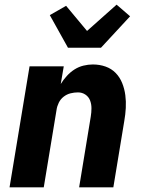

<svg xmlns="http://www.w3.org/2000/svg" viewBox="-20 -805 640 825"><path d="M21 0 107 -520H254L241 -444Q252 -462 267 -478.5Q282 -495 300 -506.5Q318 -518 338.5 -523Q359 -528 379 -528Q408 -528 433.5 -519Q459 -510 477 -491.5Q495 -473 505 -448Q515 -423 518.5 -396Q522 -369 520.5 -341Q519 -313 514 -285L467 0H320L370 -304Q373 -322 373 -340Q373 -358 367 -373.5Q361 -389 347 -398.5Q333 -408 315 -408Q299 -408 283 -404Q267 -400 253.5 -389.5Q240 -379 232.5 -363.5Q225 -348 223 -333L168 0ZM272 -600 194 -740 264 -780 354 -672 481 -785 539 -735 414 -600Z"/></svg>

Font: Iosevka Heavy Extended Oblique
Style: Regular
Weight: 900
Width: 7
Italic angle: -9°
Monospace: yes
Designer: Belleve Invis
Foundry: Belleve Invis
Version: Version 32.5.0; ttfautohint (v1.8.4)